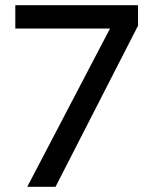

<svg xmlns="http://www.w3.org/2000/svg" viewBox="-20 -720 582 740"><path d="M85 0 404 -610H39V-700H512V-621L194 0Z"/></svg>

Font: Figtree Medium
Style: Regular
Weight: 500
Designer: Erik Kennedy
Foundry: Erik Kennedy
Version: Version 2.001; ttfautohint (v1.8.4.7-5d5b);gftools[0.9.27]